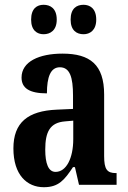

<svg xmlns="http://www.w3.org/2000/svg" viewBox="-20 -772 533 802"><path d="M329 -629C355 -629 382 -645 382 -690C382 -737 355 -752 329 -752C300 -752 275 -737 275 -690C275 -645 300 -629 329 -629ZM162 -629C190 -629 217 -645 217 -690C217 -737 190 -752 162 -752C135 -752 110 -737 110 -690C110 -645 135 -629 162 -629ZM163 10C225 10 249 -20 285 -74H293L310 0H467V-49H464C427 -49 415 -65 415 -120V-377C415 -502 356 -548 241 -548C144 -548 70 -515 70 -448C70 -403 104 -382 176 -382C176 -450 191 -491 230 -491C272 -491 285 -449 285 -373V-317L218 -314C96 -309 36 -260 36 -152C36 -41 93 10 163 10ZM212 -54C182 -54 169 -89 169 -147C169 -222 189 -260 252 -265L286 -268V-191C286 -111 257 -54 212 -54Z"/></svg>

Font: Noto Serif Bengali ExtraCondensed
Style: Bold
Weight: 700
Width: 2
Designer: Juan Bruce, Universal Thirst, Indian Type Foundry and the Monotype Design Team.
Foundry: Monotype Imaging Inc.
Version: Version 2.003